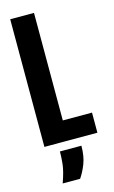

<svg xmlns="http://www.w3.org/2000/svg" viewBox="-131 -709 567 959"><g transform="rotate(-15 153.0 -230.0)"><path d="M27 0V-660H150V-104H301V0ZM68 200Q89 141 92.5 105Q96 69 96 42H207Q207 96 192 134.5Q177 173 158 200Z"/></g></svg>

Font: Bricolage Grotesque 96pt Condensed SemiBold
Style: Regular
Weight: 600
Width: 3
Designer: Mathieu Triay
Foundry: Atelier Triay
Version: Version 1.001; ttfautohint (v1.8.4.7-5d5b);gftools[0.9.33.de